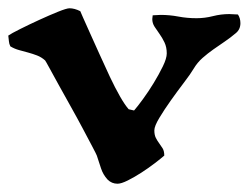

<svg xmlns="http://www.w3.org/2000/svg" viewBox="-21 -430 603 464"><path d="M147 -410Q159 -410 173 -403Q173 -403 179.5 -388Q186 -373 196.5 -350Q207 -327 219.5 -299Q232 -271 244.5 -244.5Q257 -218 269 -197Q281 -176 290 -166L303 -163Q311 -172 324.5 -190.5Q338 -209 350.5 -229.5Q363 -250 372.5 -269.5Q382 -289 382 -301Q382 -316 376.5 -327.5Q371 -339 364.5 -348Q358 -357 352.5 -365.5Q347 -374 347 -384L348 -393L367 -394Q389 -394 410 -390Q431 -386 454 -386Q474 -386 493.5 -391Q513 -396 533 -396L554 -395Q560 -386 560 -374Q560 -359 549 -350Q536 -339 522 -329.5Q508 -320 494.5 -310.5Q481 -301 468.5 -290Q456 -279 447 -264Q440 -252 424 -231Q408 -210 392 -187.5Q376 -165 364 -145Q352 -125 352 -115Q352 -104 355.5 -97Q359 -90 363.5 -84Q368 -78 372 -71.5Q376 -65 376 -54Q368 -47 353 -35.5Q338 -24 321 -13Q304 -2 288 6Q272 14 263 14Q249 14 239 4Q228 -8 223 -23.5Q218 -39 213 -54Q212 -57 202.5 -75Q193 -93 179.5 -118.5Q166 -144 150 -172.5Q134 -201 120.5 -225.5Q107 -250 98 -266.5Q89 -283 88 -284Q79 -292 68.5 -296Q58 -300 47 -303Q36 -306 25 -309Q14 -312 4 -318Q1 -324 0.5 -330.5Q0 -337 -1 -344Q6 -349 28 -360Q50 -371 74 -382Q98 -393 119 -401.5Q140 -410 147 -410Z"/></svg>

Font: CAT Altenglisch
Style: Regular
Weight: 400
Designer: Peter Wiegel
Foundry: Peter Wiegel, CAT Fonts
Version: Version 1.000